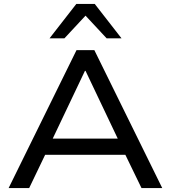

<svg xmlns="http://www.w3.org/2000/svg" viewBox="-20 -961 872 981"><path d="M24 0 371 -705H462L809 0H703L606 -200L656 -170H175L225 -200L129 0ZM414 -599 239 -231 210 -253H621L592 -231L417 -599ZM233 -765 370 -941H464L601 -765H525L417 -881L309 -765Z"/></svg>

Font: Nunito Sans 10pt SemiExpanded Medium
Style: Regular
Weight: 500
Width: 6
Designer: Vernon Adams
Foundry: Vernon Adams
Version: Version 3.101;gftools[0.9.27]